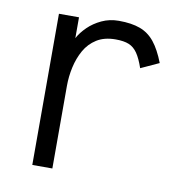

<svg xmlns="http://www.w3.org/2000/svg" viewBox="-73 -702 747 773"><g transform="rotate(10 300.0 -316.0)"><path d="M109 0V-618H191V-533Q204 -557 227 -579.5Q250 -602 282 -617Q314 -632 352 -632Q404 -632 439 -619Q474 -606 498.5 -575.5Q523 -545 543 -493L469 -459Q456 -497 441.5 -518Q427 -539 406.5 -547.5Q386 -556 352 -556Q306 -556 275 -536.5Q244 -517 226 -485Q208 -453 199.5 -414.5Q191 -376 191 -338V0Z"/></g></svg>

Font: Victor Mono Thin Medium
Style: Regular
Weight: 500
Monospace: yes
Version: Version 1.561;gftools[0.9.30]